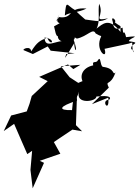

<svg xmlns="http://www.w3.org/2000/svg" viewBox="-68 -885 749 1034"><path d="M327 -513 298 -538 143 -471 189 -448 103 -368 91 -326 76 -285 -8 -263 -48 -179 8 -218C31 -163 56 -109 79 -55L105 -73L96 30L108 129L169 -8L146 -19L257 -57L222 -120L322 -187L374 -178L341 -211L346 -357C329 -355 324 -346 320 -292C242 -290 249 -312 347 -343C344 -372 346 -355 358 -392C335 -320 453 -338 451 -365C528 -374 531 -358 520 -348C470 -346 524 -270 515 -359L427 -324L518 -413C497 -458 526 -416 554 -495C536 -476 555 -517 486 -525C470 -532 476 -585 460 -562C451 -540 427 -563 434 -533C375 -521 351 -470 391 -426C397 -485 341 -408 308 -440C326 -425 351 -391 379 -422L307 -469L260 -528L365 -536ZM289 -594C281 -570 270 -550 332 -653C331 -608 356 -592 329 -670C352 -699 297 -702 346 -677C403 -689 433 -737 447 -705C509 -668 455 -722 477 -689C439 -615 516 -555 495 -622L625 -650L644 -656C646 -569 662 -617 639 -620C630 -652 701 -653 626 -663C628 -681 706 -696 611 -685C598 -741 597 -677 592 -736C543 -716 541 -751 540 -765C524 -808 564 -774 550 -765C592 -732 579 -759 581 -713C519 -794 485 -756 452 -731C473 -770 458 -823 466 -865C497 -798 425 -769 514 -786C470 -763 458 -772 391 -780C348 -816 312 -855 334 -832C291 -856 289 -892 281 -801C300 -818 353 -816 398 -839C293 -848 331 -781 249 -793C222 -741 246 -801 252 -809C213 -734 293 -781 223 -743C238 -682 231 -667 306 -734C225 -728 229 -657 282 -661C242 -675 173 -615 172 -683C237 -674 208 -629 186 -682C147 -666 132 -659 100 -608C97 -641 52 -621 59 -615L109 -594L189 -635L205 -612L337 -598H331Z"/></svg>

Font: Hussar Lance
Style: ExBdObl
Weight: 700
Foundry: Cannot Into Space Fonts, PlusOne Fonts
Version: Version 2.270